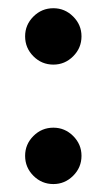

<svg xmlns="http://www.w3.org/2000/svg" viewBox="-20 -450 261 474"><path d="M111.8 -290.5Q83 -290.5 62.5 -311Q42 -331.5 42 -360.4Q42 -388.7 62.5 -409.2Q83 -429.7 111.8 -429.7Q140.1 -429.7 160.6 -409.2Q181.2 -388.7 181.2 -360.4Q181.2 -331.5 160.6 -311Q140.1 -290.5 111.8 -290.5ZM111.8 4.4Q83 4.4 62.5 -16.1Q42 -36.6 42 -65.4Q42 -93.8 62.5 -114.3Q83 -134.8 111.8 -134.8Q140.1 -134.8 160.6 -114.3Q181.2 -93.8 181.2 -65.4Q181.2 -36.6 160.6 -16.1Q140.1 4.4 111.8 4.4Z"/></svg>

Font: Bainsley
Style: Regular
Weight: 400
Designer: Paul James MIller
Foundry: High-Logic / Made with FontCreator
Version: Version 1.411;March 28, 2021;FontCreator 13.0.0.2683 64-bit